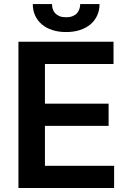

<svg xmlns="http://www.w3.org/2000/svg" viewBox="-20 -935 648 955"><path d="M71.7 -727.3H544.7V-616.8H203.5V-419.4H520.2V-308.9H203.5V-110.4H547.6V0H71.7ZM475.1 -914.8Q475.1 -883.5 463.4 -858Q451.7 -832.4 430.2 -814.1Q408.7 -795.8 377.8 -785.7Q346.9 -775.6 308.6 -775.6Q270.6 -775.6 239.9 -785.7Q209.2 -795.8 187.7 -814.1Q166.2 -832.4 154.7 -858Q143.1 -883.5 143.1 -914.8H238.6Q238.6 -902 242.4 -890.1Q246.1 -878.2 254.4 -869.1Q262.8 -860.1 276.1 -854.6Q289.4 -849.1 308.6 -849.1Q327.4 -849.1 340.7 -854.4Q354 -859.7 362.4 -868.8Q370.7 -877.8 374.8 -889.7Q378.9 -901.6 378.9 -914.8Z"/></svg>

Font: Interop SemBd
Style: Regular
Weight: 600
Designer: Rasmus Andersson, Google, Jang Haemin
Foundry: jhaemin
Version: Version 1.008